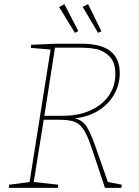

<svg xmlns="http://www.w3.org/2000/svg" viewBox="-20 -902 667 922"><path d="M498 -28 565 -15 563 0H484L418 -198Q398 -257 378.5 -284Q359 -311 333 -319Q307 -327 259 -327H190L142 -28L260 -15L258 0H22L24 -15L122 -28L223 -664L128 -672L130 -687L248 -692H372Q464 -692 509.5 -657Q555 -622 555 -551Q555 -494 527 -446.5Q499 -399 449.5 -369Q400 -339 338 -334Q375 -326 395 -295.5Q415 -265 437 -202ZM193 -346H282Q357 -346 414.5 -372Q472 -398 503 -443.5Q534 -489 534 -546Q534 -604 505 -632Q476 -660 441.5 -666.5Q407 -673 368 -673H244ZM356 -753 340 -744 264 -868 289 -882ZM467 -752 451 -744 377 -869 403 -882Z"/></svg>

Font: Bitter Pro Thin
Style: Italic
Weight: 250
Italic angle: -9°
Designer: Sol Matas, and Bitter project Authors
Foundry: Sol Matas
Version: Version 1.010